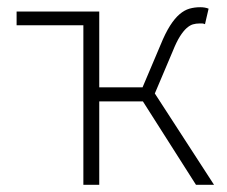

<svg xmlns="http://www.w3.org/2000/svg" viewBox="-20 -512 629 532"><path d="M211 0V-442H26V-480H255V-270H375L425 -388Q438 -420 451 -440.5Q464 -461 477.5 -472.5Q491 -484 505 -488Q519 -492 535 -492Q548 -492 558 -488L548 -445Q543 -447 540.5 -447Q538 -447 533 -447Q523 -447 514.5 -444.5Q506 -442 497 -434Q488 -426 478.5 -411Q469 -396 459 -371L409 -253L573 0H523L376 -231H255V0Z"/></svg>

Font: Giro Light
Style: Regular
Weight: 300
Designer: Paul D. Hunt
Foundry: Adobe Systems Incorporated
Version: Version 1.000;PS 1.0;hotconv 1.0.88;makeotf.lib2.5.647800